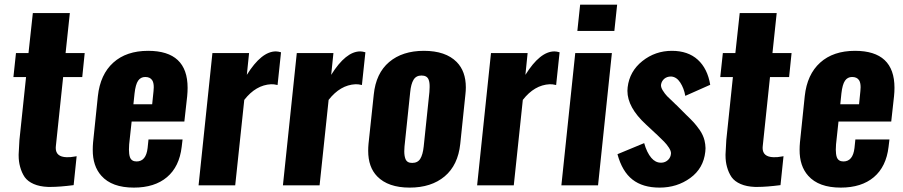

<svg xmlns="http://www.w3.org/2000/svg" viewBox="-20 -810 3948 839"><path d="M189.9 6.8Q153.3 5.4 127.4 -5.9Q101.6 -17.1 87.9 -36.1Q74.7 -55.7 67.9 -81.1Q61.5 -104 61.5 -130.4Q61.5 -132.8 61.5 -135.7Q62.5 -165 64.9 -198.2L93.8 -473.1H38.6L49.8 -578.1H104.5L123.5 -752.9H285.2L266.6 -578.1H350.1L339.4 -473.1H255.9L224.1 -171.4Q223.6 -167.5 223.6 -163.6Q223.6 -124.5 271 -123Q279.3 -122.6 288.8 -123.5Q298.3 -124.5 306.6 -126L314.9 -127.4L301.8 -1Q241.2 6.8 201.7 6.8Q195.8 6.8 189.9 6.8Z M563 -354.5H645L650.9 -412.1Q651.9 -420.9 651.9 -428.7Q651.9 -449.2 645 -459.5Q635.7 -473.6 614.7 -473.6Q594.7 -473.6 583.5 -457.3Q572.3 -440.9 567.9 -401.4ZM564.9 9.8Q468.8 9.8 422.9 -42Q384.8 -84.5 385.3 -155.8Q385.3 -170.9 386.7 -187.5L407.7 -390.1Q418 -484.9 475.1 -536.4Q532.2 -587.9 627.4 -587.9Q799.8 -587.9 799.8 -426.3Q799.8 -408.7 797.9 -389.2L785.6 -278.8H555.2L544.4 -179.2Q543.5 -167 543.5 -156.2Q543.5 -135.7 547.9 -123Q554.7 -104.5 576.7 -104.5Q618.2 -104.5 625 -163.1L628.9 -200.7H777.8L773.9 -168Q763.7 -81.5 709.7 -35.9Q655.8 9.8 564.9 9.8Z M847.7 0 908.2 -578.1H1068.4L1058.6 -482.9Q1122.6 -585.4 1185.5 -585.4Q1194.8 -585.4 1208 -581.5L1192.9 -438.5Q1176.8 -442.4 1164.6 -441.9Q1098.1 -438.5 1047.4 -373.5L1007.8 0Z M1216.3 0 1276.9 -578.1H1437L1427.2 -482.9Q1491.2 -585.4 1554.2 -585.4Q1563.5 -585.4 1576.7 -581.5L1561.5 -438.5Q1545.4 -442.4 1533.2 -441.9Q1466.8 -438.5 1416 -373.5L1376.5 0Z M1770 9.8Q1676.3 9.8 1628.4 -39.1Q1588.9 -79.6 1588.9 -150.9Q1588.9 -165.5 1590.3 -181.2L1613.3 -397Q1622.6 -489.7 1680.4 -538.8Q1738.3 -587.9 1832.5 -587.9Q1927.2 -587.9 1975.6 -539.1Q2015.6 -498.5 2015.6 -428.2Q2015.6 -413.1 2013.7 -397L1991.2 -181.2Q1981.4 -88.4 1923.1 -39.3Q1864.7 9.8 1770 9.8ZM1781.2 -98.1Q1805.2 -98.1 1816.4 -116Q1827.6 -133.8 1831.5 -169.9L1856.4 -407.7Q1857.4 -419.4 1857.4 -429.2Q1857.9 -449.7 1853 -461.9Q1846.2 -480 1821.8 -480Q1798.3 -480 1787.1 -461.4Q1775.9 -442.9 1772.5 -407.7L1747.6 -169.9Q1746.6 -158.7 1746.6 -148.9Q1746.6 -128.9 1751.5 -116.2Q1758.3 -97.7 1781.2 -98.1Z M2064.9 0 2125.5 -578.1H2285.6L2275.9 -482.9Q2339.8 -585.4 2402.8 -585.4Q2412.1 -585.4 2425.3 -581.5L2410.2 -438.5Q2394 -442.4 2381.8 -441.9Q2315.4 -438.5 2264.6 -373.5L2225.1 0Z M2502.9 -674.8 2515.1 -789.6H2676.8L2664.6 -674.8ZM2433.1 0 2493.7 -578.1H2653.8L2593.3 0Z M2862.3 9.8Q2788.6 9.8 2743.7 -25.4Q2698.7 -60.5 2678.2 -136.2L2794.9 -184.6Q2806.6 -143.1 2826.2 -120.1Q2844.2 -99.1 2867.7 -99.1Q2869.6 -99.1 2871.6 -99.1Q2887.7 -100.1 2899.4 -111.3Q2911.1 -122.6 2912.1 -139.6Q2912.6 -149.9 2903.1 -164.6Q2893.6 -179.2 2881.8 -191.2Q2870.1 -203.1 2852.1 -220.2Q2848.1 -223.6 2846.2 -225.6L2802.2 -266.6Q2721.7 -340.8 2721.7 -413.1Q2721.7 -420.9 2722.7 -428.7Q2731 -498.5 2787.1 -543.2Q2843.3 -587.9 2916 -587.9Q2986.3 -587.9 3029.1 -549.1Q3071.8 -510.3 3083.5 -439.5L2974.6 -391.1Q2968.8 -424.3 2952.6 -449.2Q2936.5 -474.1 2913.1 -475.6Q2912.1 -475.6 2911.6 -475.6Q2894.5 -475.6 2882.8 -465.8Q2871.1 -455.6 2868.7 -440.9Q2866.7 -430.2 2876 -415Q2885.3 -399.9 2895.5 -389.4Q2905.8 -378.9 2926.8 -359.4Q2929.2 -356.9 2930.9 -355.2Q2932.6 -353.5 2934.6 -352.1L2977.1 -309.6Q2999 -288.6 3011 -275.6Q3022.9 -262.7 3038.1 -241.2Q3052.7 -219.7 3058.6 -196.3Q3062.5 -180.2 3063 -162.6Q3063 -154.8 3062 -147Q3054.2 -74.2 2996.3 -32.2Q2938.5 9.8 2862.3 9.8Z M3278.8 6.8Q3242.2 5.4 3216.3 -5.9Q3190.4 -17.1 3176.8 -36.1Q3163.6 -55.7 3156.7 -81.1Q3150.4 -104 3150.4 -130.4Q3150.4 -132.8 3150.4 -135.7Q3151.4 -165 3153.8 -198.2L3182.6 -473.1H3127.4L3138.7 -578.1H3193.4L3212.4 -752.9H3374L3355.5 -578.1H3439L3428.2 -473.1H3344.7L3313 -171.4Q3312.5 -167.5 3312.5 -163.6Q3312.5 -124.5 3359.9 -123Q3368.2 -122.6 3377.7 -123.5Q3387.2 -124.5 3395.5 -126L3403.8 -127.4L3390.6 -1Q3330.1 6.8 3290.5 6.8Q3284.7 6.8 3278.8 6.8Z M3651.9 -354.5H3733.9L3739.7 -412.1Q3740.7 -420.9 3740.7 -428.7Q3740.7 -449.2 3733.9 -459.5Q3724.6 -473.6 3703.6 -473.6Q3683.6 -473.6 3672.4 -457.3Q3661.1 -440.9 3656.7 -401.4ZM3653.8 9.8Q3557.6 9.8 3511.7 -42Q3473.6 -84.5 3474.1 -155.8Q3474.1 -170.9 3475.6 -187.5L3496.6 -390.1Q3506.8 -484.9 3564 -536.4Q3621.1 -587.9 3716.3 -587.9Q3888.7 -587.9 3888.7 -426.3Q3888.7 -408.7 3886.7 -389.2L3874.5 -278.8H3644L3633.3 -179.2Q3632.3 -167 3632.3 -156.2Q3632.3 -135.7 3636.7 -123Q3643.6 -104.5 3665.5 -104.5Q3707 -104.5 3713.9 -163.1L3717.8 -200.7H3866.7L3862.8 -168Q3852.5 -81.5 3798.6 -35.9Q3744.6 9.8 3653.8 9.8Z"/></svg>

Font: Oswald
Style: Bold
Weight: 700
Designer: Vernon Adams
Foundry: Vernon Adams
Version: 3.0; ttfautohint (v0.94.23-7a4d-dirty) -l 8 -r 50 -G 200 -x 